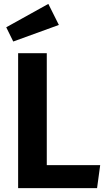

<svg xmlns="http://www.w3.org/2000/svg" viewBox="-20 -965 549 985"><path d="M228 -945 282 -837 48 -752 12 -825ZM220 -692V-118H494L478 0H73V-692Z"/></svg>

Font: FiraGO SemiBold
Style: Regular
Weight: 600
Designer: bBox Type
Foundry: bBox Type GmbH
Version: Version 1.001;PS 001.001;hotconv 1.0.88;makeotf.lib2.5.64775